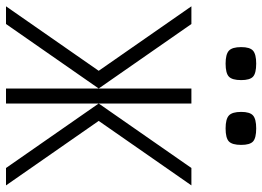

<svg xmlns="http://www.w3.org/2000/svg" viewBox="-137 -737 874 640"><g transform="rotate(90 300.0 -417.0)"><path d="M325 -309 540 -618H598L383 -309ZM1 0 216 -309H275L60 0ZM216 -309 1 -618H60L275 -309ZM275 0V-618H325V0ZM540 0 325 -309H383L598 0ZM408 -732Q377 -732 365 -743Q353 -754 353 -784Q353 -813 365 -823.5Q377 -834 408 -834Q440 -834 451.5 -823.5Q463 -813 463 -784Q463 -754 451.5 -743Q440 -732 408 -732ZM192 -732Q161 -732 149 -743Q137 -754 137 -784Q137 -813 149 -823.5Q161 -834 192 -834Q224 -834 235.5 -823.5Q247 -813 247 -784Q247 -754 235.5 -743Q224 -732 192 -732Z"/></g></svg>

Font: Victor Mono Thin
Style: Regular
Weight: 100
Monospace: yes
Designer: Rune Bjørnerås
Version: Version 1.561;gftools[0.9.30]